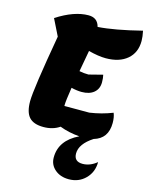

<svg xmlns="http://www.w3.org/2000/svg" viewBox="-147 -816 932 1207"><g transform="rotate(15 319.5 -212.0)"><path d="M182 26Q118 26 89 -6Q60 -38 60 -109Q60 -187 123 -546L70 -653Q183 -726 276 -726Q335 -726 349 -670Q456 -677 631 -721Q639 -684 639 -656Q639 -580 588 -536.5Q537 -493 448 -493Q402 -493 336 -510Q326 -453 311 -372Q341 -366 371 -366L461 -389Q466 -369 466 -341Q466 -298 437 -273.5Q408 -249 357 -249Q327 -249 290 -258Q276 -169 276 -144V-136H438Q515 -147 586 -175Q597 -149 597 -111Q597 -9 507 17Q424 71 424 133Q424 186 480 186Q528 186 572 150Q572 215 529 258.5Q486 302 421 302Q366 302 330.5 271.5Q295 241 295 194Q295 82 416 24Q347 19 287 -4Q243 26 182 26Z"/></g></svg>

Font: Lemonada
Style: Bold
Weight: 700
Designer: Mohamed Gaber (Arabic), Eduardo Tunni (Latin)
Foundry: Kief Type Foundry
Version: Version 4.004